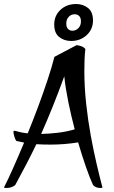

<svg xmlns="http://www.w3.org/2000/svg" viewBox="-44 -902 566 956"><path d="M-12 34Q-13 34 -18.5 33.5Q-24 33 -24 31Q-4 -8 22 -66.5Q48 -125 76 -192Q67 -194 57.5 -196Q48 -198 38 -200Q31 -208 27 -223.5Q23 -239 23 -244Q23 -251 26 -251Q32 -251 48.5 -246Q65 -241 94 -238Q121 -304 146.5 -372.5Q172 -441 193 -504.5Q214 -568 227 -619L337 -677Q345 -677 359 -672.5Q373 -668 381 -658Q378 -632 377 -604.5Q376 -577 376 -550Q376 -468 385 -385.5Q394 -303 408 -226.5Q422 -150 437.5 -84Q453 -18 466 31Q466 34 458 34Q443 34 434 30Q425 26 419 19Q403 -16 383.5 -72Q364 -128 345 -193Q277 -182 207 -182Q188 -182 171 -182.5Q154 -183 137 -184Q114 -136 88 -86Q62 -36 32 19Q24 26 13 30Q2 34 -12 34ZM161 -235Q201 -236 244 -241Q287 -246 328 -258Q310 -326 296 -395Q282 -464 276 -522Q247 -442 219 -372.5Q191 -303 161 -235ZM310 -698Q276 -698 251 -717.5Q226 -737 226 -780Q226 -824 257 -853Q288 -882 335 -882Q369 -882 394 -862.5Q419 -843 419 -800Q419 -756 387.5 -727Q356 -698 310 -698ZM316 -749Q334 -749 346.5 -762Q359 -775 359 -795Q359 -814 350 -822.5Q341 -831 328 -831Q310 -831 298 -818Q286 -805 286 -785Q286 -766 295 -757.5Q304 -749 316 -749Z"/></svg>

Font: Julee
Style: Regular
Weight: 400
Designer: Julian Tunni
Foundry: Julian Tunni
Version: Version 1.002; ttfautohint (v1.8.4.7-5d5b);gftools[0.9.23]